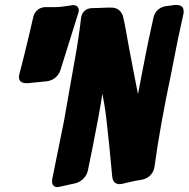

<svg xmlns="http://www.w3.org/2000/svg" viewBox="-20 -765 768 782"><path d="M289 -19C313 -26 333 -46 338 -71L358 -169C373 -245 388 -323 397 -383C402 -358 408 -326 413 -283C422 -204 430 -125 437 -46C439 -26 449 -15 467 -15C471 -15 476 -16 481 -17L497 -21C518 -26 538 -30 557 -33L561 -34C586 -39 605 -59 609 -84C626 -210 650 -336 676 -460C685 -506 694 -553 704 -602L727 -708C728 -712 728 -716 728 -719C728 -741 712 -745 694 -745L656 -740C631 -737 610 -718 605 -693L585 -601C572 -540 558 -462 542 -382C537 -410 529 -444 522 -484C510 -545 499 -606 488 -667L482 -694C477 -719 458 -734 435 -734H415C394 -733 374 -732 357 -732C330 -732 313 -716 310 -691C304 -637 295 -579 284 -518C270 -441 256 -359 241 -274L193 -37C192 -33 192 -30 192 -26C192 -12 200 -3 214 -3C217 -3 221 -4 226 -5ZM171 -434C196 -437 218 -454 226 -479L298 -709C300 -714 301 -719 301 -723C301 -735 294 -744 278 -744C275 -744 272 -744 269 -743L256 -741C237 -738 220 -736 203 -736H166C142 -736 123 -722 116 -698L101 -633C92 -596 84 -561 76 -530L59 -463C58 -459 57 -455 57 -451C57 -430 74 -426 91 -426Z"/></svg>

Font: Bangerz
Style: Bold
Weight: 700
Designer: vernon adams
Foundry: Vernon Adams
Version: Version 2.10;December 28, 2023;FontCreator 13.0.0.2683 64-bi